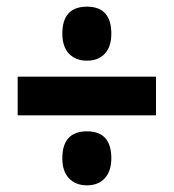

<svg xmlns="http://www.w3.org/2000/svg" viewBox="-20 -724 522 576"><path d="M241 -542Q207 -542 187 -563Q167 -584 167 -623Q167 -704 241 -704Q314 -704 314 -623Q314 -584 294.5 -563Q275 -542 241 -542ZM33 -378V-494H448V-378ZM241 -168Q207 -168 187 -189Q167 -210 167 -249Q167 -330 241 -330Q314 -330 314 -249Q314 -211 294.5 -189.5Q275 -168 241 -168Z"/></svg>

Font: Noto Sans Kannada UI ExtraCondensed ExtraBold
Style: Regular
Weight: 800
Width: 2
Designer: Jelle Bosma - Monotype Design Team
Foundry: Monotype Imaging Inc.
Version: Version 2.005; ttfautohint (v1.8.4.7-5d5b)